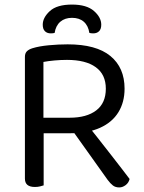

<svg xmlns="http://www.w3.org/2000/svg" viewBox="-20 -813 629 840"><path d="M170 -298H285Q359 -298 401 -330Q443 -362 443 -425Q443 -487 399 -519Q355 -551 273 -551Q246 -551 218.5 -548.5Q191 -546 170 -542ZM285 -230H89V-564Q89 -580 97.5 -588.5Q106 -597 122 -602Q151 -611 193.5 -615Q236 -619 276 -619Q401 -619 463 -568Q525 -517 525 -425Q525 -366 498 -322Q471 -278 418 -254Q365 -230 285 -230ZM287 -256 347 -286Q375 -251 405 -213Q435 -175 463 -139Q491 -103 513 -74.5Q535 -46 547 -30Q543 -13 529.5 -3Q516 7 502 7Q485 7 474 -1.5Q463 -10 451 -26ZM89 -252H171V-2Q165 0 155 2.5Q145 5 133 5Q111 5 100 -4Q89 -13 89 -32ZM295 -735Q264 -735 244 -718Q224 -701 219 -669Q216 -668 211.5 -667.5Q207 -667 202 -667Q186 -667 176.5 -676.5Q167 -686 167 -705Q167 -736 198 -764.5Q229 -793 295 -793Q359 -793 391 -765Q423 -737 423 -705Q423 -686 413.5 -676.5Q404 -667 388 -667Q383 -667 379 -667.5Q375 -668 371 -669Q366 -701 346.5 -718Q327 -735 295 -735Z"/></svg>

Font: Baloo Bhaijaan 2
Style: Regular
Weight: 400
Designer: Sanskriti Dholi, Noopur Datye and Ek Type
Foundry: Ek Type
Version: Version 1.701